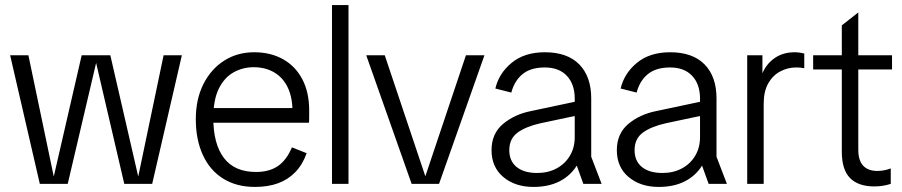

<svg xmlns="http://www.w3.org/2000/svg" viewBox="-20 -725 3557 757"><path d="M137 0 20 -507H92L192 -29L302 -507H415L525 -29L625 -507H697L580 0H470L359 -477L247 0Z M985 12Q912 12 859.5 -21Q807 -54 779.5 -114.5Q752 -175 752 -255Q752 -334 782 -393.5Q812 -453 864 -486Q916 -519 982 -519Q1047 -519 1096 -491.5Q1145 -464 1172 -412.5Q1199 -361 1199 -290Q1199 -275 1199 -262Q1199 -249 1198 -241H795V-299H1161L1133 -281Q1134 -338 1115.5 -378Q1097 -418 1062 -439Q1027 -460 980 -460Q937 -460 900.5 -439.5Q864 -419 842.5 -375Q821 -331 821 -260Q821 -157 863 -102Q905 -47 989 -47Q1042 -47 1076 -70.5Q1110 -94 1131 -144L1189 -121Q1173 -76 1144.5 -46.5Q1116 -17 1076.5 -2.5Q1037 12 985 12Z M1289 0V-705H1354V0Z M1603 0 1424 -507H1497L1657 -30L1817 -507H1890L1711 0Z M2083 12Q2011 12 1964.5 -27Q1918 -66 1918 -133Q1918 -198 1963 -236Q2008 -274 2073 -287L2290 -333V-277L2111 -239Q2053 -226 2020.5 -202Q1988 -178 1988 -133Q1988 -90 2017 -66.5Q2046 -43 2098 -43Q2141 -43 2174.5 -61Q2208 -79 2227 -111Q2246 -143 2246 -184V-336Q2246 -393 2215 -426Q2184 -459 2128 -459Q2072 -459 2040 -432.5Q2008 -406 1996 -360L1933 -376Q1947 -436 1997.5 -477.5Q2048 -519 2128 -519Q2217 -519 2264 -471Q2311 -423 2311 -337V-107L2352 0H2280L2254 -72Q2229 -32 2186 -10Q2143 12 2083 12Z M2577 12Q2505 12 2458.5 -27Q2412 -66 2412 -133Q2412 -198 2457 -236Q2502 -274 2567 -287L2784 -333V-277L2605 -239Q2547 -226 2514.5 -202Q2482 -178 2482 -133Q2482 -90 2511 -66.5Q2540 -43 2592 -43Q2635 -43 2668.5 -61Q2702 -79 2721 -111Q2740 -143 2740 -184V-336Q2740 -393 2709 -426Q2678 -459 2622 -459Q2566 -459 2534 -432.5Q2502 -406 2490 -360L2427 -376Q2441 -436 2491.5 -477.5Q2542 -519 2622 -519Q2711 -519 2758 -471Q2805 -423 2805 -337V-107L2846 0H2774L2748 -72Q2723 -32 2680 -10Q2637 12 2577 12Z M2926 0V-507H2986V-436Q3002 -474 3035 -496.5Q3068 -519 3113 -519Q3123 -519 3133.5 -517.5Q3144 -516 3151 -514V-456Q3141 -458 3134 -458.5Q3127 -459 3118 -459Q3086 -459 3056.5 -443.5Q3027 -428 3009 -396.5Q2991 -365 2991 -316V0Z M3427 10Q3364 10 3331.5 -23Q3299 -56 3299 -127V-625L3364 -676V-135Q3364 -92 3383.5 -71.5Q3403 -51 3439 -51Q3450 -51 3463 -53Q3476 -55 3492 -61V0Q3476 5 3460.5 7.5Q3445 10 3427 10ZM3186 -451V-507H3497V-451Z"/></svg>

Font: TikTok Sans Light
Style: Regular
Weight: 300
Version: Version 4.000